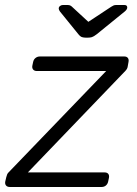

<svg xmlns="http://www.w3.org/2000/svg" viewBox="-39 -745 545 765"><path d="M0 0Q-10 0 -15 -6Q-20 -12 -18 -22L-14 -39Q-12 -46 -10.5 -50Q-9 -54 -5 -58L384 -462H108Q98 -462 93 -468Q88 -474 90 -484L93 -498Q95 -508 102.5 -514Q110 -520 120 -520H456Q466 -520 470.5 -514Q475 -508 473 -498L470 -481Q469 -471 460 -462L72 -58H378Q388 -58 392.5 -52Q397 -46 395 -36L392 -22Q390 -12 383 -6Q376 0 366 0ZM302 -595Q295 -595 288 -597Q281 -599 273 -609L200 -699Q195 -706 195 -711Q195 -717 200 -721Q205 -725 211 -725H231Q237 -725 241 -723Q245 -721 248 -718L313 -658L404 -718Q409 -721 413 -723Q417 -725 423 -725H457Q468 -725 468 -715Q468 -708 459 -700L347 -609Q334 -599 327 -597Q320 -595 312 -595Z"/></svg>

Font: Rubik Light
Style: Italic
Weight: 300
Italic angle: -12°
Designer: Hubert and Fischer
Foundry: Hubert and Fischer
Version: Version 2.300;gftools[0.9.30]